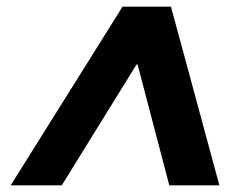

<svg xmlns="http://www.w3.org/2000/svg" viewBox="-20 -720 718 575"><path d="M12 -165 347 -700H492L637 -165H487L392 -527H389L165 -165Z"/></svg>

Font: DM Sans 36pt Black
Style: Italic
Weight: 900
Italic angle: -10°
Designer: Colophon Foundry, Jonny Pinhorn
Foundry: Colophon Foundry
Version: Version 4.004;gftools[0.9.30]